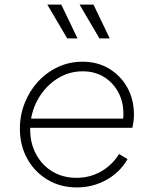

<svg xmlns="http://www.w3.org/2000/svg" viewBox="-20 -808 668 840"><path d="M316 12Q244 12 187.5 -22Q131 -56 99 -114Q67 -172 67 -245Q67 -304 88 -357Q109 -410 146 -450.5Q183 -491 233 -514.5Q283 -538 341 -538Q407 -538 457.5 -507.5Q508 -477 537 -425Q566 -373 566 -306Q566 -292 564 -277Q562 -262 559 -249H112Q112 -246 112 -242Q112 -181 138 -133Q164 -85 209.5 -57.5Q255 -30 315 -30Q373 -30 421.5 -57.5Q470 -85 501 -134L538 -112Q505 -54 445.5 -21Q386 12 316 12ZM342 -496Q285 -496 237.5 -468Q190 -440 158 -393Q126 -346 116 -289H519Q524 -349 502 -395.5Q480 -442 438.5 -469Q397 -496 342 -496ZM274 -640 187 -788H248L319 -640ZM415 -640 328 -788H389L460 -640Z"/></svg>

Font: Plus Jakarta Sans ExtraLight
Style: Italic
Weight: 200
Italic angle: -8°
Designer: Gumpita Rahayu
Foundry: Tokotype
Version: Version 2.071; ttfautohint (v1.8.4.7-5d5b);gftools[0.9.29]